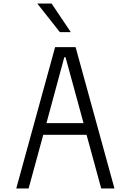

<svg xmlns="http://www.w3.org/2000/svg" viewBox="-20 -1067 740 1087"><path d="M72 0 292 -800H408L628 0H553L470 -304H225L142 0ZM344 -743 243 -370H453L351 -743ZM381 -885H319L191 -1047H272Z"/></svg>

Font: Martian Mono ExtraLight
Style: Regular
Weight: 200
Monospace: yes
Designer: Roman Shamin
Foundry: Evil Martians
Version: Version 1.000; ttfautohint (v1.8.4.7-5d5b)